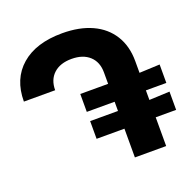

<svg xmlns="http://www.w3.org/2000/svg" viewBox="-129 -867 1005 998"><g transform="rotate(-20 373.5 -368.0)"><path d="M624 -470V-405L737 -410V-308H624V-255L737 -260V-159H624V0H451V-159H297V-257H451V-308H297V-407H451V-470Q451 -528 415 -561Q379 -594 316 -594Q253 -594 217 -561Q181 -528 181 -470H8Q8 -595 89.5 -665.5Q171 -736 316 -736Q411 -736 480 -704.5Q549 -673 586.5 -613Q624 -553 624 -470Z"/></g></svg>

Font: Non Bureau Extended
Style: Bold
Weight: 700
Width: 7
Designer: Jona Saucedo
Foundry: Non Foundry
Version: Version 1.000; ttfautohint (v1.8.4)